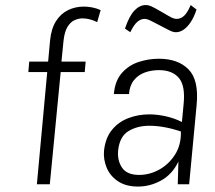

<svg xmlns="http://www.w3.org/2000/svg" viewBox="-20 -712 830 742"><path d="M89.5 -433.5 93 -474H166L173.5 -555.5Q178 -601 196.2 -630Q214.5 -659 242.8 -672.8Q271 -686.5 303.5 -686.5Q319 -686.5 335.5 -683.5Q352 -680.5 369 -673L355.5 -626.5Q342 -633.5 327.2 -637.2Q312.5 -641 299 -641Q283.5 -641 268 -634Q252.5 -627 241 -608.5Q229.5 -590 225.5 -554.5L217.5 -474H311L307.5 -433.5H214.5L172.5 0H122.5L162.5 -433.5Z M513.5 9Q466.5 9 436 -11.5Q405.5 -32 392.2 -64Q379 -96 382 -130Q387.5 -179.5 412.8 -210.2Q438 -241 476 -255.5Q514 -270 557 -270Q588 -270 621.2 -262.5Q654.5 -255 683 -240.5L689.5 -308.5Q697 -380 671.5 -410.5Q646 -441 594 -441Q565 -441 539.5 -431.8Q514 -422.5 497.5 -402Q481 -381.5 478.5 -348.5H420Q424.5 -400 451 -430Q477.5 -460 515.8 -472.5Q554 -485 594 -485Q668 -485 708.5 -444Q749 -403 740 -307.5L711 0H667Q667.5 -22.5 668.2 -44Q669 -65.5 669.5 -87.5Q645.5 -38 602.8 -14.5Q560 9 513.5 9ZM518 -36Q557.5 -36 594.8 -56.2Q632 -76.5 656.2 -114.2Q680.5 -152 679 -204Q648 -214.5 617 -220.2Q586 -226 557.5 -226Q510 -226 476 -205Q442 -184 436.5 -130Q433 -91 452 -63.5Q471 -36 518 -36ZM483.5 -587.5 463 -601.5Q479 -649.5 499.2 -671Q519.5 -692.5 543.5 -692.5Q554 -692.5 566 -687Q578 -681.5 605.5 -665.5Q632.5 -649.5 643 -644.2Q653.5 -639 663 -639Q678 -639 691 -650.5Q704 -662 717 -692.5L739.5 -675Q730 -646 717 -626.5Q704 -607 689.5 -597.2Q675 -587.5 660 -587.5Q649 -587.5 636 -594Q623 -600.5 591.5 -617Q565 -631 555.8 -635Q546.5 -639 538.5 -639Q524.5 -639 511.2 -628Q498 -617 483.5 -587.5Z"/></svg>

Font: Karla Light
Style: Italic
Weight: 300
Italic angle: -8°
Designer: Jonathan Pinhorn
Version: Version 2.004;gftools[0.9.33]